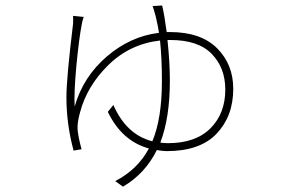

<svg xmlns="http://www.w3.org/2000/svg" viewBox="-20 -618 1040 707"><path d="M607.4 -470.7H596.7Q605.5 -387.7 605.5 -321.3Q605.5 -184.6 570.3 -92.8Q587.9 -90.8 598.6 -90.8Q700.2 -90.8 754.9 -145.5Q809.6 -200.2 809.6 -288.1Q809.6 -368.2 759.8 -419.4Q710 -470.7 607.4 -470.7ZM593.8 -500H605.5Q719.7 -500 779.3 -440.4Q838.9 -380.9 838.9 -291Q838.9 -190.4 777.8 -126Q716.8 -61.5 593.8 -61.5Q581.1 -61.5 557.6 -65.4Q513.7 22.5 432.6 69.3L404.3 48.8Q486.3 6.8 528.3 -71.3Q428.7 -98.6 377 -206.1L397.5 -231.4Q445.3 -122.1 541 -97.7Q576.2 -181.6 576.2 -320.3Q576.2 -402.3 569.3 -468.8Q458 -456.1 378.9 -378.4Q299.8 -300.8 274.4 -203.1Q264.6 -168 265.6 -142.6Q267.6 -115.2 280.3 -68.4L251 -63.5Q224.6 -160.2 224.6 -259.8Q224.6 -330.1 249 -530.3Q250 -546.9 249 -559.6L288.1 -555.7Q283.2 -541 281.2 -529.3Q270.5 -473.6 261.2 -375Q252 -276.4 254.9 -225.6Q286.1 -335 373 -409.7Q460 -484.4 565.4 -497.1Q562.5 -518.6 553.7 -556.6Q543.9 -591.8 542 -595.7L577.1 -597.7Q585.9 -560.5 593.8 -500Z"/></svg>

Font: GenEi Gothic M ExtraLight
Style: Regular
Weight: 200
Designer: o_tamon (Modified); [Source Han Sans]
Ryoko NISHIZUKA  (kana & ideographs); Paul D. Hunt (Latin, Greek & Cyrillic); Wenl
Version: Version 1.1a;Original Version 1.004